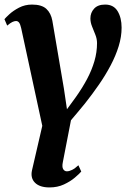

<svg xmlns="http://www.w3.org/2000/svg" viewBox="-24 -567 566 840"><path d="M308 -142.5Q336 -182 356.8 -221Q377.5 -260 389 -299.2Q400.5 -338.5 400.5 -378Q400.5 -397 393.2 -415Q386 -433 378.8 -451Q371.5 -469 371.5 -486.5Q371.5 -511.5 387.8 -529.2Q404 -547 436 -547Q473 -547 490.5 -518.2Q508 -489.5 508 -446Q508 -406 495.2 -364.8Q482.5 -323.5 460.2 -281.2Q438 -239 409 -197Q380 -155 347.5 -114Q332 -95.5 316.2 -76.2Q300.5 -57 286.5 -41L251 142Q246.5 163.5 252.5 173Q258.5 182.5 268.5 182.5Q279 182.5 291.5 176.2Q304 170 319 156L331.5 183.5Q322.5 194 303 210.5Q283.5 227 255.5 240Q227.5 253 192.5 253Q150 253 129.2 232.5Q108.5 212 116 178L161 -16.5L68.5 -444.5Q64.5 -462 59.2 -468.5Q54 -475 46 -475Q39 -475 30 -470.8Q21 -466.5 7.5 -455L-4.5 -483Q0 -489 16.8 -504.5Q33.5 -520 59.2 -533.5Q85 -547 116 -547Q158.5 -547 178.8 -528.2Q199 -509.5 205 -476.5L255.5 -180L269 -89Z"/></svg>

Font: Merriweather 72pt
Style: Bold Italic
Weight: 700
Italic angle: -7.8°
Version: Version 2.101